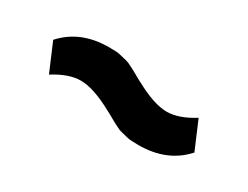

<svg xmlns="http://www.w3.org/2000/svg" viewBox="-34 -565 669 518"><g transform="rotate(30 300.0 -305.5)"><path d="M400 -211Q388 -211 378.5 -211.5Q369 -212 358.5 -215Q348 -218 342.5 -219Q337 -220 325.5 -226Q314 -232 312 -233Q310 -234 296 -242Q282 -250 281 -250Q219 -284 179 -284Q142 -284 96 -255L59 -342Q111 -400 200 -400Q212 -400 221.5 -399.5Q231 -399 241.5 -396Q252 -393 257.5 -392Q263 -391 274.5 -385Q286 -379 288 -378Q290 -377 304 -369Q318 -361 319 -361Q381 -327 421 -327Q458 -327 504 -356L541 -269Q489 -211 400 -211Z"/></g></svg>

Font: Aneliza
Style: Bold Italic
Weight: 700
Italic angle: -11.31°
Designer: Mike Abbink, Paul van der Laan, Pieter van Rosmalen
Foundry: Bold Monday
Version: Version 3.0